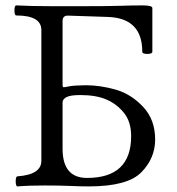

<svg xmlns="http://www.w3.org/2000/svg" viewBox="-20 -683 650 707"><path d="M132.3 -90.8V-572.3Q132.3 -626 40 -626Q33.2 -626 33.2 -644.5Q33.2 -663.1 40 -663.1Q93.3 -660.2 169.9 -660.2H288.1Q376 -660.2 420.7 -661.6Q465.3 -663.1 505.4 -663.1Q541 -663.1 541 -653.3V-492.7Q541 -484.4 522.5 -484.4Q503.9 -484.4 503.9 -492.7Q503.9 -616.2 377.4 -620.6L230.5 -625.5Q210.4 -626 210.4 -605.5V-370.6Q210.4 -361.8 214.8 -361.8Q218.8 -361.8 235.8 -365.2Q252.9 -368.7 296.4 -369.1Q349.1 -369.1 405.8 -353Q462.4 -336.9 506.8 -289.8Q551.3 -242.7 551.3 -169.4Q551.3 -100.1 500.2 -48.3Q449.2 3.4 307.1 3.4Q275.9 3.4 238.8 1.7Q201.7 0 143.1 0Q84.5 0 44.4 3.4Q38.1 3.4 37.8 -14.9Q37.6 -33.2 44.4 -33.7Q132.3 -40 132.3 -90.8ZM210.4 -135.3Q210.4 -27.8 300.3 -27.8Q462.9 -27.8 462.9 -181.6Q462.9 -234.9 436.3 -267.6Q409.7 -300.3 371.6 -316.7Q333.5 -333 275.4 -333Q239.3 -333 224.9 -325.4Q210.4 -317.9 210.4 -305.7Z"/></svg>

Font: Junicode
Style: Regular
Weight: 400
Designer: Peter S. Baker
Foundry: Briery Creek Software
Version: Version 0.7.2